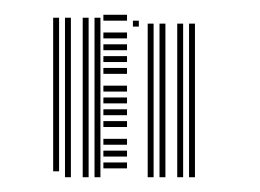

<svg xmlns="http://www.w3.org/2000/svg" viewBox="-20 -240 352 260"><path d="M60 -8H52V-216H60ZM76 0H68V-216H76ZM100 0H92V-216H100ZM116 0H108V-216H116ZM152 -12H120V-20H152ZM152 -28H120V-36H152ZM152 -44H120V-52H152ZM152 -68H120V-76H152ZM152 -84H120V-92H152ZM152 -100H120V-108H152ZM152 -116H120V-124H152ZM152 -140H120V-148H152ZM152 -156H120V-164H152ZM152 -172H120V-180H152ZM152 -188H120V-196H152ZM152 -212H120V-220H152ZM168 -204H160V-212H168ZM188 0H180V-208H188ZM204 0H196V-208H204ZM228 0H220V-208H228ZM244 0H236V-208H244Z"/></svg>

Font: Rubik Lines
Style: Regular
Weight: 400
Designer: Hubert and Fischer, NaN
Foundry: Hubert and Fischer, NaN
Version: Version 2.201